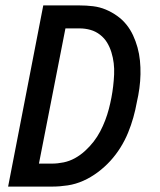

<svg xmlns="http://www.w3.org/2000/svg" viewBox="-20 -690 590 710"><path d="M173 0H10L140 -670H273Q299 -670 324 -667Q349 -664 371.5 -654.5Q394 -645 413.5 -631Q433 -617 447.5 -599Q462 -581 472 -559.5Q482 -538 488.5 -514.5Q495 -491 497.5 -466Q500 -441 499.5 -415.5Q499 -390 495.5 -364Q492 -338 486 -312Q481 -284 473 -255.5Q465 -227 453.5 -199Q442 -171 425.5 -144.5Q409 -118 388 -95Q367 -72 341.5 -53Q316 -34 288 -21.5Q260 -9 230.5 -4.5Q201 0 173 0ZM124 -85H172Q193 -85 215 -89.5Q237 -94 257 -105Q277 -116 294.5 -132Q312 -148 326 -166Q340 -184 350.5 -204Q361 -224 369 -245Q377 -266 382.5 -287Q388 -308 392 -329Q396 -350 398.5 -371.5Q401 -393 402 -414.5Q403 -436 400.5 -456.5Q398 -477 392 -496.5Q386 -516 376 -532.5Q366 -549 350 -561.5Q334 -574 314.5 -579.5Q295 -585 274 -585H222Z"/></svg>

Font: Lode Dark Term
Style: Bold Italic
Weight: 700
Italic angle: -11°
Monospace: yes
Designer: Belleve Invis
Foundry: Belleve Invis
Version: Version 29.2.0